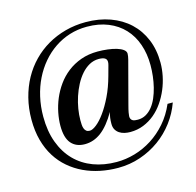

<svg xmlns="http://www.w3.org/2000/svg" viewBox="-129 -861 1227 1203"><g transform="rotate(-15 484.5 -259.5)"><path d="M379.9 -62.5Q397.5 -62.5 423.8 -83.3Q450.2 -104 478.5 -143.1Q506.8 -182.1 533.9 -237.8Q561 -293.5 580.1 -363.8L597.7 -428.2Q601.1 -439.9 601.1 -449.7Q601.1 -467.3 587.4 -474.9Q573.7 -482.4 548.8 -482.4Q516.1 -482.4 487.8 -466.8Q459.5 -451.2 436.3 -424.8Q413.1 -398.4 394.8 -363.8Q376.5 -329.1 364 -291Q351.6 -252.9 345.2 -214.4Q338.9 -175.8 338.9 -141.1Q338.9 -126 339.8 -111.8Q340.8 -97.7 345 -86.7Q349.1 -75.7 357.4 -69.1Q365.7 -62.5 379.9 -62.5ZM688.5 -51.3Q717.3 -51.3 741 -64.7Q764.6 -78.1 783 -101.1Q801.3 -124 814.5 -154.5Q827.6 -185.1 836.2 -219.5Q844.7 -253.9 848.9 -290.3Q853 -326.7 853 -361.3Q853 -435.1 831.5 -496.8Q810.1 -558.6 768.6 -603Q727.1 -647.5 666.7 -672.1Q606.4 -696.8 528.8 -696.8Q469.7 -696.8 416.7 -680.2Q363.8 -663.6 318.4 -632.8Q272.9 -602.1 236.3 -559.1Q199.7 -516.1 173.8 -463.6Q147.9 -411.1 134 -350.1Q120.1 -289.1 120.1 -223.1Q120.1 -127.9 147.5 -54.4Q174.8 19 224.1 69.1Q273.4 119.1 341.8 144.8Q410.2 170.4 492.2 170.4Q551.8 170.4 610.8 153.3Q669.9 136.2 723.1 102.3Q776.4 68.4 820.3 18.1Q864.3 -32.2 893.1 -99.1H927.2Q903.8 -33.2 861.3 23.2Q818.8 79.6 762 120.6Q705.1 161.6 636.2 185.1Q567.4 208.5 492.2 208.5Q432.6 208.5 376.5 197Q320.3 185.5 270.5 162.1Q220.7 138.7 179 103Q137.2 67.4 107.2 19.5Q77.1 -28.3 60.5 -89.1Q43.9 -149.9 43.9 -223.1Q43.9 -296.9 60.8 -363Q77.6 -429.2 108.4 -485.1Q139.2 -541 182.9 -585.7Q226.6 -630.4 280.5 -661.6Q334.5 -692.9 397.2 -709.7Q460 -726.6 528.8 -726.6Q615.7 -726.6 687.3 -700.7Q758.8 -674.8 810.1 -627Q861.3 -579.1 889.4 -511.5Q917.5 -443.8 917.5 -359.9Q917.5 -318.4 908.7 -274.9Q899.9 -231.4 882.6 -190.2Q865.2 -148.9 840.1 -112.3Q814.9 -75.7 782.2 -48.3Q749.5 -21 709.5 -4.9Q669.4 11.2 623 11.2Q604 11.2 585.7 7.1Q567.4 2.9 553 -6.6Q538.6 -16.1 529.8 -31.2Q521 -46.4 521 -68.8Q521 -89.8 523.2 -106.9Q525.4 -124 531.2 -143.6Q484.9 -63.5 435.5 -26.1Q386.2 11.2 328.6 11.2Q272 11.2 240.5 -25.1Q209 -61.5 209 -139.6Q209 -179.7 217.8 -224.1Q226.6 -268.6 244.6 -311.8Q262.7 -355 290.8 -394.3Q318.8 -433.6 357.4 -463.6Q396 -493.7 445.3 -511.5Q494.6 -529.3 555.2 -529.3Q587.4 -529.3 619.1 -525.4Q650.9 -521.5 676.3 -513.9Q701.7 -506.3 717.3 -494.6Q732.9 -482.9 732.9 -467.8Q732.9 -459.5 731.2 -450.2Q729.5 -440.9 727.1 -430.7L654.8 -157.2Q646.5 -126.5 643.6 -109.6Q640.6 -92.8 640.6 -85.9Q640.6 -74.7 644.3 -68.1Q647.9 -61.5 654.3 -57.6Q660.6 -53.7 669.4 -52.5Q678.2 -51.3 688.5 -51.3Z"/></g></svg>

Font: Arian AMU Serif
Style: Bold Italic
Weight: 700
Italic angle: -15°
Designer: Ruben Hakobyan (Tarumian)
Foundry: Ruben Hakobyan (Tarumian)
Version: Version 1.002